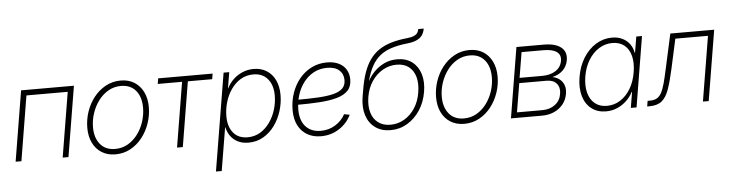

<svg xmlns="http://www.w3.org/2000/svg" viewBox="-52 -982 5470 1439"><g transform="rotate(-5 2683.0 -262.0)"><path d="M517.1 -529.3 429.7 0H386.2L466.8 -487.8H156.2L75.7 0H32.2L119.6 -529.3Z M783.2 10.3Q723.6 10.3 679.9 -17.1Q636.2 -44.4 612.8 -93Q589.4 -141.6 589.4 -205.6Q589.4 -267.6 609.4 -326.9Q629.4 -386.2 666.7 -433.6Q704.1 -481 755.6 -509.3Q807.1 -537.6 869.1 -537.6Q928.7 -537.6 971.9 -510.3Q1015.1 -482.9 1038.8 -434.3Q1062.5 -385.7 1062.5 -321.3Q1062.5 -259.3 1042.2 -200Q1022 -140.6 984.9 -93.3Q947.8 -45.9 896.5 -17.8Q845.2 10.3 783.2 10.3ZM784.2 -30.3Q837.4 -30.3 880.6 -55.4Q923.8 -80.6 954.8 -122.6Q985.8 -164.6 1002.4 -216.3Q1019 -268.1 1019 -321.3Q1019 -374 1001.5 -413.6Q983.9 -453.1 950.2 -475.1Q916.5 -497.1 868.2 -497.1Q815.9 -497.1 772.7 -472.2Q729.5 -447.3 698.2 -405.5Q667 -363.8 649.7 -311.8Q632.3 -259.8 632.3 -205.6Q632.3 -127 672.1 -78.6Q711.9 -30.3 784.2 -30.3Z M1246.6 0 1327.1 -487.8H1144L1150.9 -529.3H1560.5L1553.7 -487.8H1370.6L1290 0Z M1521.5 204.1 1643.1 -529.3H1685.5L1665.5 -409.2H1667.5Q1685.5 -446.3 1715.8 -475.1Q1746.1 -503.9 1785.4 -520.5Q1824.7 -537.1 1868.7 -537.1Q1925.8 -537.1 1967.3 -510.7Q2008.8 -484.4 2031.2 -437Q2053.7 -389.6 2053.7 -325.7Q2053.7 -264.6 2034.9 -204.8Q2016.1 -145 1981 -96.7Q1945.8 -48.3 1896 -19.3Q1846.2 9.8 1784.2 9.8Q1738.3 9.8 1704.3 -7.3Q1670.4 -24.4 1649.4 -53.7Q1628.4 -83 1620.6 -119.6H1618.7L1564.9 204.1ZM1780.8 -30.8Q1834 -30.8 1876.2 -56.4Q1918.5 -82 1948.5 -124.8Q1978.5 -167.5 1994.4 -219.7Q2010.3 -272 2010.3 -325.2Q2010.3 -404.3 1971.2 -450.4Q1932.1 -496.6 1863.8 -496.6Q1809.6 -496.6 1767.3 -470.9Q1725.1 -445.3 1695.6 -402.3Q1666 -359.4 1650.6 -306.9Q1635.3 -254.4 1635.3 -201.7Q1635.3 -123.5 1673.3 -77.1Q1711.4 -30.8 1780.8 -30.8Z M2329.6 9.3Q2270.5 9.3 2226.6 -16.1Q2182.6 -41.5 2158.2 -88.9Q2133.8 -136.2 2133.8 -202.6Q2133.8 -272 2155 -333Q2176.3 -394 2214.8 -440.2Q2253.4 -486.3 2305.9 -512.2Q2358.4 -538.1 2420.9 -538.1Q2473.1 -538.1 2509.8 -520Q2546.4 -502 2565.4 -469.7Q2584.5 -437.5 2584.5 -395.5Q2584.5 -343.8 2555.7 -313Q2526.9 -282.2 2472.7 -266.6Q2418.5 -251 2340.8 -245.8Q2263.2 -240.7 2165.5 -240.7L2169.4 -278.3Q2260.3 -278.3 2329.6 -282Q2398.9 -285.6 2446 -297.1Q2493.2 -308.6 2517.1 -332Q2541 -355.5 2541 -395Q2541 -440.9 2509.8 -469.2Q2478.5 -497.6 2418 -497.6Q2361.8 -497.6 2317.1 -473.1Q2272.5 -448.7 2241 -407Q2209.5 -365.2 2193.1 -312.3Q2176.8 -259.3 2176.8 -201.7Q2176.8 -151.4 2194.1 -113Q2211.4 -74.7 2246.1 -53Q2280.8 -31.2 2331.5 -31.2Q2392.1 -31.2 2440.9 -61.5Q2489.7 -91.8 2515.6 -140.1L2557.1 -132.3Q2527.3 -69.8 2466.8 -30.3Q2406.2 9.3 2329.6 9.3Z M2853.5 9.3Q2785.6 9.3 2738.8 -24.2Q2691.9 -57.6 2672.1 -117.7Q2652.3 -177.7 2665 -257.3L2672.9 -302.7Q2685.1 -378.9 2704.8 -436Q2724.6 -493.2 2753.7 -533.9Q2782.7 -574.7 2823 -601.8Q2863.3 -628.9 2916.3 -644.5Q2969.2 -660.2 3036.6 -667Q3065.9 -669.9 3084.2 -677Q3102.5 -684.1 3112.3 -696.5Q3122.1 -709 3125 -727.5H3166Q3161.1 -697.3 3145.8 -676.5Q3130.4 -655.8 3102.5 -643.6Q3074.7 -631.3 3031.2 -627Q2962.9 -619.6 2912.4 -603Q2861.8 -586.4 2825.9 -557.1Q2790 -527.8 2765.1 -482.7Q2740.2 -437.5 2723.6 -373.5H2724.6Q2742.2 -407.7 2773.7 -440.4Q2805.2 -473.1 2849.1 -494.4Q2893.1 -515.6 2947.8 -515.6Q3013.7 -515.6 3058.3 -482.2Q3103 -448.7 3121.6 -390.1Q3140.1 -331.5 3127.4 -255.4Q3114.7 -178.2 3075.7 -118.7Q3036.6 -59.1 2979.2 -24.9Q2921.9 9.3 2853.5 9.3ZM2856 -31.2Q2911.6 -31.2 2959.5 -59.1Q3007.3 -86.9 3040 -137Q3072.8 -187 3083.5 -253.9Q3094.7 -320.3 3080.8 -370.4Q3066.9 -420.4 3031 -448Q2995.1 -475.6 2939.5 -475.6Q2883.3 -475.6 2834.7 -447.5Q2786.1 -419.4 2752.4 -369.4Q2718.8 -319.3 2708 -252.9Q2697.3 -187 2711.7 -137Q2726.1 -86.9 2763.2 -59.1Q2800.3 -31.2 2856 -31.2Z M3407.2 10.3Q3347.7 10.3 3304 -17.1Q3260.3 -44.4 3236.8 -93Q3213.4 -141.6 3213.4 -205.6Q3213.4 -267.6 3233.4 -326.9Q3253.4 -386.2 3290.8 -433.6Q3328.1 -481 3379.6 -509.3Q3431.2 -537.6 3493.2 -537.6Q3552.7 -537.6 3595.9 -510.3Q3639.2 -482.9 3662.8 -434.3Q3686.5 -385.7 3686.5 -321.3Q3686.5 -259.3 3666.3 -200Q3646 -140.6 3608.9 -93.3Q3571.8 -45.9 3520.5 -17.8Q3469.2 10.3 3407.2 10.3ZM3408.2 -30.3Q3461.4 -30.3 3504.6 -55.4Q3547.9 -80.6 3578.9 -122.6Q3609.9 -164.6 3626.5 -216.3Q3643.1 -268.1 3643.1 -321.3Q3643.1 -374 3625.5 -413.6Q3607.9 -453.1 3574.2 -475.1Q3540.5 -497.1 3492.2 -497.1Q3439.9 -497.1 3396.7 -472.2Q3353.5 -447.3 3322.3 -405.5Q3291 -363.8 3273.7 -311.8Q3256.3 -259.8 3256.3 -205.6Q3256.3 -127 3296.1 -78.6Q3335.9 -30.3 3408.2 -30.3Z M3758.8 0 3846.2 -529.3H4051.8Q4137.7 -529.3 4180.9 -495.4Q4224.1 -461.4 4213.9 -398.9Q4206.1 -352.1 4174.3 -322Q4142.6 -292 4095.2 -281.7Q4127 -275.4 4149.4 -257.6Q4171.9 -239.7 4181.9 -211.9Q4191.9 -184.1 4185.5 -147Q4178.2 -103.5 4151.9 -70.3Q4125.5 -37.1 4084.7 -18.6Q4043.9 0 3993.2 0ZM3807.6 -41H3999.5Q4055.7 -41 4094.7 -70.8Q4133.8 -100.6 4141.6 -150.9Q4149.9 -199.2 4124.5 -228.5Q4099.1 -257.8 4050.3 -257.8H3843.8ZM3849.6 -296.9H4020.5Q4080.6 -296.9 4121.3 -323.2Q4162.1 -349.6 4169.9 -397.9Q4177.2 -442.4 4144.8 -465.1Q4112.3 -487.8 4045.9 -487.8H3881.3Z M4474.6 9.8Q4409.2 9.8 4364.7 -24.7Q4320.3 -59.1 4302.2 -120.8Q4284.2 -182.6 4297.9 -264.2Q4311 -344.7 4349.6 -406.5Q4388.2 -468.3 4444.1 -502.7Q4500 -537.1 4564.9 -537.1Q4610.4 -537.1 4644 -520.3Q4677.7 -503.4 4698.7 -474.4Q4719.7 -445.3 4725.6 -408.7H4728L4748 -529.3H4791L4703.6 0H4660.6L4680.2 -118.2H4677.2Q4658.7 -82 4627.9 -53Q4597.2 -23.9 4558.3 -7.1Q4519.5 9.8 4474.6 9.8ZM4484.4 -30.8Q4539.6 -30.8 4585.4 -60.3Q4631.3 -89.8 4662.6 -142.3Q4693.8 -194.8 4705.1 -264.2Q4716.8 -333.5 4703.6 -386Q4690.4 -438.5 4655 -467.5Q4619.6 -496.6 4564.5 -496.6Q4509.8 -496.6 4463.4 -467.5Q4417 -438.5 4385 -386Q4353 -333.5 4341.3 -264.2Q4330.1 -194.3 4344 -141.8Q4357.9 -89.4 4393.8 -60.1Q4429.7 -30.8 4484.4 -30.8Z M4783.7 0 4790.5 -41.5H4805.2Q4837.4 -41.5 4858.2 -52.2Q4878.9 -63 4893.6 -88.6Q4908.2 -114.3 4920.7 -159.4Q4933.1 -204.6 4947.8 -273.4L5003.9 -529.3H5334L5246.6 0H5203.1L5283.7 -487.8H5038.1L4988.8 -262.7Q4968.8 -171.4 4948.2 -113.3Q4927.7 -55.2 4894.3 -27.6Q4860.8 0 4801.3 0Z"/></g></svg>

Font: Inter 24pt ExtraLight
Style: Italic
Weight: 250
Italic angle: -9.3988°
Version: Version 4.001;git-66647c0bb